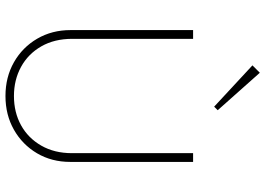

<svg xmlns="http://www.w3.org/2000/svg" viewBox="-154 -806 970 702"><g transform="rotate(90 331.0 -455.0)"><path d="M331 10Q262 10 207.5 -21Q153 -52 121.5 -106Q90 -160 90 -228V-676H122V-234Q122 -169 149.5 -121Q177 -73 224.5 -47Q272 -21 331 -21Q391 -21 438 -47Q485 -73 512.5 -121Q540 -169 540 -233V-676H572V-227Q572 -159 540.5 -105.5Q509 -52 454.5 -21Q400 10 331 10ZM370 -753 219 -893 246 -920 383 -766Z"/></g></svg>

Font: Outfit Thin Thin
Style: Regular
Weight: 250
Version: Version 1.100;gftools[0.9.27]